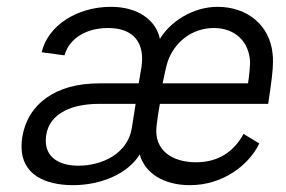

<svg xmlns="http://www.w3.org/2000/svg" viewBox="-20 -534 836 562"><path d="M194 8C275 8 354 -25 389 -82C404 -27 459 8 536 8C630 8 707 -48 739 -114L693 -142C665 -91 620 -59 554 -59C485 -59 431 -93 438 -163C441 -189 443 -203 448 -230H765C775 -296 779 -329 779 -353C779 -362 779 -369 778 -376C770 -460 704 -514 617 -514C543 -514 477 -469 448 -420C438 -472 387 -514 305 -514C205 -514 120 -459 102 -381L169 -372C182 -421 232 -452 296 -452C367 -452 396 -414 396 -362C396 -354 395 -346 394 -337L386 -290H270C143 -290 61 -230 45 -132C44 -123 43 -114 43 -105C43 -23 112 8 194 8ZM456 -290C462 -318 466 -339 471 -354C491 -411 542 -452 606 -452C670 -452 709 -410 712 -354C712 -340 710 -316 706 -290ZM210 -49C152 -49 114 -74 114 -122C114 -195 180 -230 270 -230H377L366 -160C354 -83 277 -49 210 -49Z"/></svg>

Font: Arthouse Owned
Style: Italic
Weight: 400
Italic angle: -10°
Designer: Jeremy Tribby
Foundry: Tribby Type
Version: Version 1.000;PS 001.000;hotconv 1.0.88;makeotf.lib2.5.64775